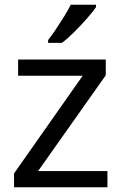

<svg xmlns="http://www.w3.org/2000/svg" viewBox="-20 -786 510 806"><path d="M431 0H39V-58L327 -468H56V-536H424V-470L140 -68H431ZM383 -756Q371 -738 346 -709.5Q321 -681 292.5 -652.5Q264 -624 240 -606H182V-618Q197 -637 214.5 -663Q232 -689 249 -716.5Q266 -744 277 -766H383Z"/></svg>

Font: Noto Music
Style: Regular
Weight: 400
Designer: Monotype Design Team, Benjamin Yang
Foundry: Monotype Imaging Inc.
Version: Version 2.002; ttfautohint (v1.8.4.7-5d5b)